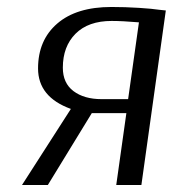

<svg xmlns="http://www.w3.org/2000/svg" viewBox="-20 -530 500 550"><path d="M385 0H313L342 -206H243L117 0H43L183 -218Q89 -252 89 -334Q89 -415 144 -462.5Q199 -510 299 -510Q339 -510 378 -507.5Q417 -505 436 -502L455 -500ZM160 -336Q160 -292 190.5 -269Q221 -246 271 -246H347L378 -466Q330 -470 300 -470Q233 -470 196.5 -433.5Q160 -397 160 -336Z"/></svg>

Font: Arsenal
Style: Italic
Weight: 400
Italic angle: -9.10001°
Designer: Andrij Shevchenko
Foundry: Stairsfor
Version: Version 2.001;PS 002.001;hotconv 1.0.88;makeotf.lib2.5.64775